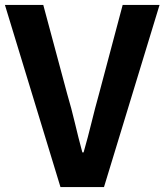

<svg xmlns="http://www.w3.org/2000/svg" viewBox="-25 -761 669 781"><path d="M221 0 -5 -741H151L248 -380Q266 -319 279.5 -261.5Q293 -204 310 -141H315Q333 -204 347 -261.5Q361 -319 378 -380L474 -741H624L398 0Z"/></svg>

Font: Noto Sans SC
Style: Bold
Weight: 700
Designer: Ryoko NISHIZUKA  (kana, bopomofo & ideographs); Paul D. Hunt (Latin, Greek & Cyrillic); Sandoll Communications , Soo-you
Foundry: Adobe
Version: Version 2.004-H2;hotconv 1.0.118;makeotfexe 2.5.65603